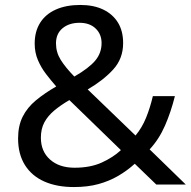

<svg xmlns="http://www.w3.org/2000/svg" viewBox="-20 -745 772 775"><path d="M304 -725Q358 -725 396.5 -706.5Q435 -688 456 -654Q477 -620 477 -571Q477 -508 436.5 -464Q396 -420 334 -384L527 -198Q553 -229 569.5 -269.5Q586 -310 597 -357H686Q670 -293 646 -238Q622 -183 584 -142L730 0H611L524 -84Q493 -56 457 -35Q421 -14 377.5 -2Q334 10 278 10Q209 10 158.5 -12.5Q108 -35 80.5 -79Q53 -123 53 -186Q53 -237 71.5 -274Q90 -311 125 -340Q160 -369 207 -396Q186 -420 166 -446Q146 -472 133 -502.5Q120 -533 120 -569Q120 -618 142 -653Q164 -688 205.5 -706.5Q247 -725 304 -725ZM260 -341Q224 -320 198.5 -298.5Q173 -277 159 -251Q145 -225 145 -189Q145 -134 182 -101Q219 -68 281 -68Q345 -68 391 -89Q437 -110 468 -139ZM301 -653Q259 -653 232.5 -631Q206 -609 206 -570Q206 -534 225 -503.5Q244 -473 280 -436Q339 -470 364.5 -500.5Q390 -531 390 -571Q390 -607 366 -630Q342 -653 301 -653Z"/></svg>

Font: bangla115
Style: Regular
Weight: 400
Designer: Jelle Bosma - Monotype Design Team
Foundry: Monotype Imaging Inc.
Version: Version 2.003